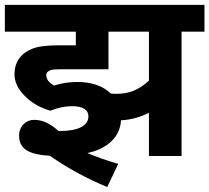

<svg xmlns="http://www.w3.org/2000/svg" viewBox="-20 -642 861 790"><path d="M592.8 0H727.1V-511.7H821.3V-622.1H0V-511.7H292V-455.6H224.6C174.3 -455.6 137.2 -451.2 113.8 -441.9C66.4 -423.3 39.6 -387.2 39.6 -336.9C39.6 -305.2 53.7 -275.4 82 -247.1C109.9 -218.8 145 -198.7 187 -186.5C218.3 -198.7 247.6 -205.1 275.4 -205.1C320.8 -205.1 343.8 -190.9 343.8 -163.1C343.8 -126 303.7 -103 227.1 -103H220.7C187.5 -133.8 154.3 -148.9 120.6 -148.9C86.9 -148.9 58.6 -123 58.6 -84C58.6 -31.2 94.7 -6.3 185.1 -1C260.7 51.3 339.4 94.2 421.4 127.4L466.3 32.2C420.4 19 377.9 3.9 339.4 -12.2C421.9 -29.8 474.1 -78.6 478 -147C520.5 -149.4 558.6 -160.2 592.8 -178.2ZM592.8 -511.7V-310.1C549.8 -270.5 508.3 -255.9 460 -255.9C451.7 -255.9 443.4 -256.3 436 -257.3C402.3 -289.1 356.4 -304.7 298.3 -304.7C264.6 -304.7 232.9 -299.8 202.6 -290C181.2 -301.8 170.4 -315.9 170.4 -333C170.4 -338.4 172.4 -342.8 175.8 -346.2C179.2 -349.6 184.6 -352.5 190.9 -354.5C197.3 -356 209.5 -356.9 227.5 -356.9H426.3V-511.7Z"/></svg>

Font: Noto Reveo Sans
Style: Bold
Weight: 700
Designer: Monotype Design team
Foundry: Monotype Imaging Inc.
Version: Version 1.04